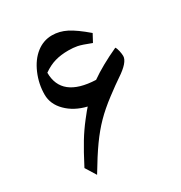

<svg xmlns="http://www.w3.org/2000/svg" viewBox="-159 -770 840 893"><g transform="rotate(-30 261.0 -323.5)"><path d="M69.8 -46.9Q106.9 -118.7 132.1 -159.9Q157.2 -201.2 187.5 -240Q217.8 -278.8 226.1 -287.1Q161.1 -302.7 120.6 -343.3Q80.1 -383.8 80.1 -435.1Q80.1 -491.7 103 -545.2Q126 -598.6 163.6 -627.9Q201.2 -657.2 247.1 -657.2Q286.6 -657.2 324.2 -638.2Q361.8 -619.1 417 -571.8L395 -530.8Q346.7 -549.8 325.4 -554Q304.2 -558.1 277.8 -558.1Q237.3 -558.1 205.6 -548.8Q173.8 -539.6 142.1 -517.1Q142.1 -382.3 321.8 -375Q382.8 -418 474.1 -460Q479.5 -452.6 483.2 -436Q486.8 -419.4 486.8 -408.2Q486.8 -375 418.5 -330.1Q392.6 -313 342 -274.9Q291.5 -236.8 255.9 -200.4Q220.2 -164.1 185.5 -115.7Q150.9 -67.4 105 9.8Z"/></g></svg>

Font: Droid Arabic Naskh Colored
Style: Regular
Weight: 400
Designer: Pascal Zoghbi
Foundry: Ascender Corporation
Version: Version 1.00